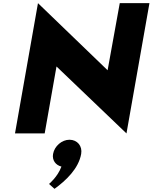

<svg xmlns="http://www.w3.org/2000/svg" viewBox="-20 -845 966 1216"><path d="M419.9 40C371.9 40 324.9 80 316.1 130C309 170 332.6 201 369 210C345.5 275 290.6 320 290.6 320L325.1 351C397.3 299 477.7 223 494.1 130C502.9 80 469.9 40 419.9 40ZM75 0H263L337.8 -424L781 0L926.5 -825H738.5L661.5 -400L220.5 -825Z"/></svg>

Font: Hussar Wysoki
Style: Obl
Weight: 700
Foundry: Cannot Into Space Fonts
Version: Version 0.92